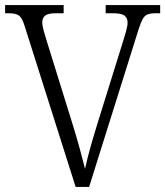

<svg xmlns="http://www.w3.org/2000/svg" viewBox="-20 -734 649 754"><path d="M77 -631Q67 -664 54.5 -673Q42 -682 13 -682H0V-714H230V-682H201Q169 -682 157.5 -673Q146 -664 146 -646Q146 -633 152 -612Q158 -591 162 -578L263 -253Q280 -198 292 -154.5Q304 -111 314 -71Q323 -112 334.5 -153.5Q346 -195 364 -253L464 -574Q468 -587 474.5 -609.5Q481 -632 481 -645Q481 -664 468.5 -673Q456 -682 423 -682H395V-714H609V-682H592Q572 -682 560 -677.5Q548 -673 540.5 -659.5Q533 -646 524 -618L330 0H277Z"/></svg>

Font: Noto Serif Tamil SemiCondensed Light
Style: Regular
Weight: 300
Width: 4
Designer: Indian Type Foundry, Tom Grace, and the Monotype Design Team
Foundry: Monotype Imaging Inc.
Version: Version 2.004; ttfautohint (v1.8.4.7-5d5b)